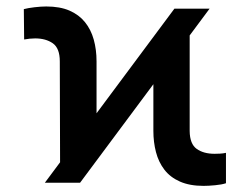

<svg xmlns="http://www.w3.org/2000/svg" viewBox="-20 -573 783 602"><path d="M120.6 0 526.9 -545.9H637.2L231 0ZM168.5 -16.1 167.5 -380.4Q167.5 -421.9 145.5 -437.3Q123.5 -452.6 90.3 -452.6Q82 -452.6 72.8 -451.7Q63.5 -450.7 55.7 -449.2L54.7 -544.4Q67.9 -547.9 88.4 -550.3Q108.9 -552.7 125 -552.7Q168 -552.7 197.8 -539.8Q227.5 -526.9 246.3 -503.7Q265.1 -480.5 273.9 -449Q282.7 -417.5 282.7 -380.4V-117.7ZM618.2 9.8Q574.7 9.8 544.2 -3.7Q513.7 -17.1 495.4 -41Q477.1 -64.9 469 -96.2Q460.9 -127.4 460.9 -162.6V-427.2L574.7 -529.8V-162.1Q575.2 -121.6 596.7 -106.2Q618.2 -90.8 652.8 -90.8Q660.2 -90.8 669.9 -91.3Q679.7 -91.8 688.5 -93.8V1.5Q675.3 5.9 654.5 7.8Q633.8 9.8 618.2 9.8Z"/></svg>

Font: Inter 18pt SemiBold
Style: Regular
Weight: 600
Designer: Rasmus Andersson
Foundry: rsms
Version: Version 4.001;git-66647c0bb